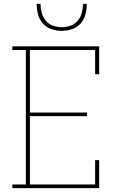

<svg xmlns="http://www.w3.org/2000/svg" viewBox="-20 -975 640 995"><path d="M44 0V-19H114V-716H44V-735H494V-590H473V-716H135V-392H431V-373H135V-19H473V-145H494V0ZM300 -815Q273 -815 246.5 -824Q220 -833 202 -853.5Q184 -874 177 -901Q170 -928 170 -955H190Q190 -932 196 -909Q202 -886 217 -868Q232 -850 254.5 -842Q277 -834 300 -834Q323 -834 345.5 -842Q368 -850 383 -868Q398 -886 404 -909Q410 -932 410 -955H430Q430 -928 423 -901Q416 -874 398 -853.5Q380 -833 353.5 -824Q327 -815 300 -815Z"/></svg>

Font: Iosevka Curly Slab ThEx
Style: Regular
Weight: 100
Width: 7
Monospace: yes
Designer: Belleve Invis
Foundry: Belleve Invis
Version: Version 11.1.0; ttfautohint (v1.8.3)